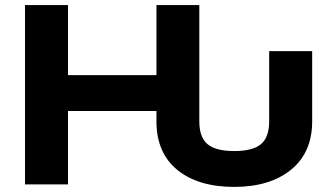

<svg xmlns="http://www.w3.org/2000/svg" viewBox="-20 -731 1324 761"><path d="M79.1 0V-710.9H249.5V-433.1H600.1V-710.9H770V-250Q770 -187 802.5 -159.7Q835 -132.3 908.2 -132.3Q981.9 -132.3 1014.4 -159.7Q1046.9 -187 1046.9 -250V-528.3H1217.3V-250Q1217.3 -126.5 1133.5 -58.3Q1049.8 9.8 908.2 9.8Q766.6 9.8 684.3 -56.4Q602.1 -122.6 600.1 -244.1V-291H249.5V0Z"/></svg>

Font: Bert Sans Black
Style: Regular
Weight: 900
Designer: Christian Robertson, Adam Twardoch, & Cristiano Sobral
Foundry: Google
Version: Version 12.135;January 10, 2020;FontCreator 12.0.0.2547 64-b